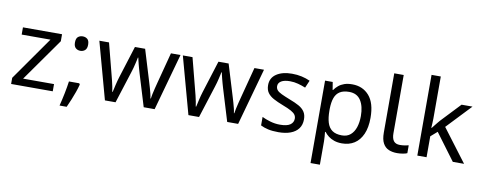

<svg xmlns="http://www.w3.org/2000/svg" viewBox="-77 -1150 4466 1780"><g transform="rotate(10 2156.0 -260.0)"><path d="M431 0H39V-58L327 -468H56V-536H424V-470L140 -68H431Z M660 -116 667 -105Q658 -70 644.5 -32Q631 6 615.5 44Q600 82 583 119H516Q531 60 543.5 -2Q556 -64 563 -116ZM617 -414Q591 -414 573 -430Q555 -446 555 -482Q555 -520 573 -535Q591 -550 617 -550Q643 -550 661 -535Q679 -520 679 -482Q679 -446 661 -430Q643 -414 617 -414Z M1195 -303Q1189 -324 1183 -344.5Q1177 -365 1172.5 -383.5Q1168 -402 1164 -418Q1160 -434 1158 -445H1154Q1152 -434 1148.5 -418Q1145 -402 1140.5 -383Q1136 -364 1130.5 -343.5Q1125 -323 1118 -302L1022 -1H922L775 -537H866L940 -251Q948 -222 955 -192.5Q962 -163 967.5 -136.5Q973 -110 975 -91H979Q982 -103 986 -121Q990 -139 994.5 -159Q999 -179 1004.5 -199Q1010 -219 1015 -235L1110 -537H1206L1298 -235Q1305 -212 1312.5 -186Q1320 -160 1326 -135.5Q1332 -111 1334 -92H1338Q1340 -109 1345.5 -134.5Q1351 -160 1358.5 -190.5Q1366 -221 1374 -251L1449 -537H1539L1390 -1H1287Z M1981 -303Q1975 -324 1969 -344.5Q1963 -365 1958.5 -383.5Q1954 -402 1950 -418Q1946 -434 1944 -445H1940Q1938 -434 1934.5 -418Q1931 -402 1926.5 -383Q1922 -364 1916.5 -343.5Q1911 -323 1904 -302L1808 -1H1708L1561 -537H1652L1726 -251Q1734 -222 1741 -192.5Q1748 -163 1753.5 -136.5Q1759 -110 1761 -91H1765Q1768 -103 1772 -121Q1776 -139 1780.5 -159Q1785 -179 1790.5 -199Q1796 -219 1801 -235L1896 -537H1992L2084 -235Q2091 -212 2098.5 -186Q2106 -160 2112 -135.5Q2118 -111 2120 -92H2124Q2126 -109 2131.5 -134.5Q2137 -160 2144.5 -190.5Q2152 -221 2160 -251L2235 -537H2325L2176 -1H2073Z M2770 -148Q2770 -96 2744 -61Q2718 -26 2670 -8Q2622 10 2556 10Q2500 10 2459.5 1Q2419 -8 2388 -24V-104Q2420 -88 2465.5 -74.5Q2511 -61 2558 -61Q2625 -61 2655 -82.5Q2685 -104 2685 -140Q2685 -160 2674 -176Q2663 -192 2634.5 -208Q2606 -224 2553 -244Q2501 -264 2464 -284Q2427 -304 2407 -332Q2387 -360 2387 -404Q2387 -472 2442.5 -509Q2498 -546 2588 -546Q2637 -546 2679.5 -536.5Q2722 -527 2759 -510L2729 -440Q2695 -454 2658 -464Q2621 -474 2582 -474Q2528 -474 2499.5 -456.5Q2471 -439 2471 -409Q2471 -387 2484 -371.5Q2497 -356 2527.5 -341.5Q2558 -327 2609 -307Q2660 -288 2696 -268Q2732 -248 2751 -219.5Q2770 -191 2770 -148Z M3155 -546Q3254 -546 3314.5 -477Q3375 -408 3375 -269Q3375 -178 3347.5 -115.5Q3320 -53 3270.5 -21.5Q3221 10 3154 10Q3113 10 3081 -1Q3049 -12 3026.5 -29.5Q3004 -47 2988 -68H2982Q2984 -51 2986 -25Q2988 1 2988 20V240H2900V-536H2972L2984 -463H2988Q3004 -486 3026.5 -505Q3049 -524 3080.5 -535Q3112 -546 3155 -546ZM3139 -472Q3085 -472 3052 -451.5Q3019 -431 3004 -390Q2989 -349 2988 -286V-269Q2988 -203 3002 -157Q3016 -111 3049.5 -87Q3083 -63 3141 -63Q3190 -63 3221.5 -90Q3253 -117 3268.5 -163.5Q3284 -210 3284 -270Q3284 -362 3248.5 -417Q3213 -472 3139 -472Z M3673 10Q3629 10 3594.5 -4.5Q3560 -19 3540 -55.5Q3520 -92 3520 -157V-714H3609V-165Q3609 -117 3627.5 -93Q3646 -69 3686 -69Q3708 -69 3731.5 -72.5Q3755 -76 3768 -80V-6Q3754 1 3726.5 5.5Q3699 10 3673 10Z M3950 -363Q3950 -347 3948.5 -321Q3947 -295 3946 -276H3950Q3956 -284 3968 -299Q3980 -314 3992.5 -329.5Q4005 -345 4014 -355L4185 -536H4288L4071 -307L4303 0H4197L4011 -250L3950 -197V0H3863V-760H3950Z"/></g></svg>

Font: hexukorean05
Style: Book
Weight: 400
Designer: Jelle Bosma - Monotype Design Team
Foundry: Monotype Imaging Inc.
Version: Version 2.003